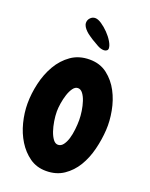

<svg xmlns="http://www.w3.org/2000/svg" viewBox="-149 -848 744 954"><g transform="rotate(20 223.5 -371.0)"><path d="M214.8 28.3Q165 28.3 127.9 2Q90.8 -24.4 65.4 -65.4Q40 -106.4 27.3 -156.7Q14.6 -207 14.6 -255.9Q14.6 -307.6 27.3 -362.8Q40 -418 66.4 -463.4Q92.8 -508.8 133.8 -537.6Q174.8 -566.4 231.4 -566.4Q286.1 -566.4 324.7 -536.6Q363.3 -506.8 386.7 -462.4Q410.2 -418 419.9 -365.2Q429.7 -312.5 426.8 -265.6Q423.8 -213.9 410.6 -161.1Q397.5 -108.4 372.1 -66.4Q346.7 -24.4 307.6 2Q268.6 28.3 214.8 28.3ZM224.6 -413.1Q210 -413.1 198.7 -397.5Q187.5 -381.8 180.2 -359.4Q172.9 -336.9 168.9 -312Q165 -287.1 165 -268.6Q165 -245.1 169.4 -217.8Q173.8 -190.4 181.6 -167.5Q189.5 -144.5 200.7 -129.4Q211.9 -114.3 226.6 -114.3Q242.2 -114.3 253.4 -128.9Q264.6 -143.6 271.5 -166Q278.3 -188.5 281.2 -215.3Q284.2 -242.2 284.2 -265.6Q284.2 -287.1 280.3 -313Q276.4 -338.9 269 -361.3Q261.7 -383.8 250.5 -398.4Q239.3 -413.1 224.6 -413.1ZM300.8 -650.4Q300.8 -642.6 294.4 -638.2Q288.1 -633.8 280.3 -633.8Q262.7 -633.8 243.7 -645Q224.6 -656.2 210.9 -664.1Q202.1 -669.9 191.9 -676.8Q181.6 -683.6 172.4 -692.4Q163.1 -701.2 156.7 -711.4Q150.4 -721.7 150.4 -732.4Q150.4 -747.1 161.1 -758.3Q171.9 -769.5 186.5 -769.5Q201.2 -769.5 220.7 -756.3Q240.2 -743.2 258.3 -724.6Q276.4 -706.1 288.6 -685.5Q300.8 -665 300.8 -650.4Z"/></g></svg>

Font: Chewy
Style: Regular
Weight: 400
Designer: Squid
Foundry: Font Diner, Inc DBA Sideshow
Version: Version 1.000